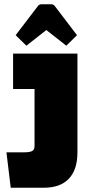

<svg xmlns="http://www.w3.org/2000/svg" viewBox="-20 -875 431 895"><path d="M10 0ZM93 -165Q117 -165 129 -170.5Q141 -176 141 -195V-460H41V-625H341V-165Q341 -84 301 -42Q261 0 186 0H30L10 -165ZM53 -711 156 -846Q162 -855 172 -855H220Q230 -855 236 -846L339 -711L289 -662L196 -735L103 -662Z"/></svg>

Font: Changa Black
Style: Regular
Weight: 900
Designer: Eduardo Rodriguez Tunni
Foundry: Eduardo Rodriguez Tunni
Version: Version 2.001; ttfautohint (v1.5.10-5e6f)